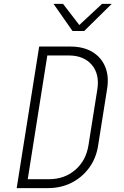

<svg xmlns="http://www.w3.org/2000/svg" viewBox="-20 -970 640 990"><path d="M66 0 182 -730H342Q410 -730 456 -702.5Q502 -675 522.5 -625.5Q543 -576 532 -510L486 -220Q476 -154 439.5 -104.5Q403 -55 348.5 -27.5Q294 0 226 0ZM123 -46H233Q312 -46 367.5 -93.5Q423 -141 436 -220L482 -510Q494 -588 453 -636Q412 -684 334 -684H224ZM354 -810 256 -950H305L389 -841L506 -950H556L414 -810Z"/></svg>

Font: JetBrains Mono NL Thin
Style: Italic
Weight: 100
Italic angle: -9°
Monospace: yes
Designer: Philipp Nurullin, Konstantin Bulenkov
Foundry: JetBrains
Version: Version 2.305; ttfautohint (v1.8.4.7-5d5b)